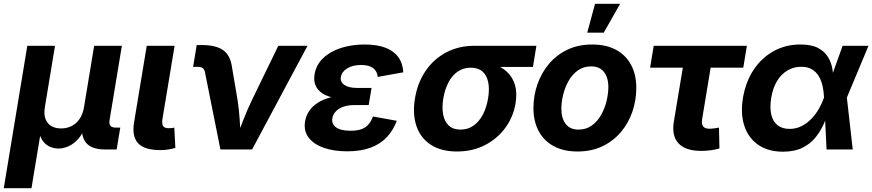

<svg xmlns="http://www.w3.org/2000/svg" viewBox="-36 -787 4593 1011"><path d="M-16.2 204.1 107.8 -545.9H253.7L200.3 -223.3Q194.1 -185.2 203.7 -160.2Q213.2 -135.2 234.7 -123Q256.2 -110.7 285.5 -110.7Q316 -110.7 341 -123.3Q366 -135.9 383.1 -160.9Q400.3 -185.9 406.4 -223.3L459.8 -545.9H605.7L540.9 -154.4Q537.6 -133.9 545.6 -124.4Q553.7 -115 575.5 -115H597.3L578.3 0H516.4Q445.9 0 416.7 -35.9Q387.5 -71.8 398.8 -139.7L407.1 -189H431.1Q422.3 -134.6 404.2 -98.7Q386.1 -62.9 363.2 -42.5Q340.3 -22 316.4 -13.4Q292.5 -4.8 271.8 -4.8Q250.4 -4.8 228.9 -13.4Q207.4 -22 191.1 -42.6Q174.8 -63.1 168.4 -98.8Q162 -134.6 170.8 -189H194.8L129.7 204.1Z M808.3 3.4Q724.6 3.4 691.3 -32.6Q657.9 -68.6 669.8 -141.7L736.7 -545.9H883.4L819.6 -161.8Q815.4 -135.8 822.5 -123.8Q829.7 -111.9 852 -111.9Q863.7 -111.9 870.4 -112.7Q877 -113.6 881.8 -115.3L887.4 -8.3Q875.9 -4.6 855.1 -0.6Q834.4 3.4 808.3 3.4Z M1124.6 0 1043 -407.8Q1040.1 -422 1031.5 -428.4Q1022.9 -434.8 1006.3 -434.8H980.9L999.7 -549.8H1027.2Q1101.6 -549.8 1139.3 -522.6Q1176.9 -495.5 1185.5 -433.9L1214.6 -262.5Q1222.8 -209.3 1226.3 -155Q1229.7 -100.6 1232.9 -43.1H1201.7Q1224.2 -101 1245.1 -155.2Q1266 -209.3 1291.8 -262.5L1429.5 -545.9H1583.2L1291.5 0Z M1791.8 9.8Q1720.9 9.8 1668 -9.1Q1615.1 -27.9 1588.6 -63.3Q1562.1 -98.7 1570.5 -148.5Q1575.2 -176.8 1591.4 -201.7Q1607.7 -226.5 1636.4 -245.3Q1665.1 -264.1 1707.4 -274.9Q1749.8 -285.8 1806.7 -285.8H1913.9L1905.5 -233.7H1829.5Q1795.9 -233.7 1771.3 -224.7Q1746.6 -215.8 1732.1 -200.2Q1717.6 -184.5 1714 -164.3Q1709 -134.7 1733.1 -116.7Q1757.3 -98.6 1810.4 -98.6Q1845 -98.6 1867.6 -106.9Q1890.2 -115.2 1904.4 -131.9Q1918.6 -148.6 1927.9 -173.6L2053.4 -150.9Q2033.8 -99 1999.3 -63.1Q1964.8 -27.1 1913.5 -8.7Q1862.2 9.8 1791.8 9.8ZM1803.2 -264.4Q1750.4 -264.4 1713.3 -273.9Q1676.3 -283.3 1654 -300.9Q1631.7 -318.5 1623.6 -342.5Q1615.4 -366.5 1620.4 -395.4Q1628.9 -446.2 1666 -481.2Q1703 -516.2 1759.6 -534.5Q1816.3 -552.7 1883.9 -552.7Q1949 -552.7 1993.2 -535.9Q2037.5 -519 2061.2 -486.4Q2084.9 -453.8 2087.7 -406.2L1952.9 -382Q1950.4 -411.3 1929 -428Q1907.6 -444.8 1865.6 -444.8Q1820.2 -444.8 1791.4 -426.5Q1762.6 -408.2 1758.8 -381Q1754.8 -355.2 1777.7 -339.6Q1800.6 -324 1844.4 -324H1920.4L1910.5 -264.4Z M2369.9 10.7Q2287.6 10.7 2233.4 -24.2Q2179.3 -59.1 2157.3 -121.9Q2135.4 -184.8 2149 -268.7Q2162.9 -352.5 2205.8 -414.7Q2248.6 -477 2314.2 -511.5Q2379.8 -545.9 2461.9 -545.9H2788.5L2770.2 -434.5H2532L2442.9 -430.6Q2403.8 -430.6 2374.1 -410.1Q2344.5 -389.6 2325.5 -353.4Q2306.5 -317.1 2298.3 -269Q2290.5 -221.5 2297.4 -184.4Q2304.3 -147.2 2327 -125.9Q2349.8 -104.6 2388.9 -104.6Q2428 -104.6 2457.6 -125.7Q2487.2 -146.8 2506.7 -183.9Q2526.2 -221.1 2534 -269Q2542.2 -317.6 2534.8 -353.8Q2527.4 -390.1 2504.6 -410.4Q2481.8 -430.6 2442.9 -430.6L2448.9 -466.1Q2508.3 -466.1 2555.1 -452Q2601.8 -438 2632.5 -409.8Q2663.2 -381.7 2675.5 -340.1Q2687.9 -298.5 2678.6 -242.9Q2667 -171.6 2625 -114.1Q2582.9 -56.6 2517.6 -22.9Q2452.3 10.7 2369.9 10.7Z M3005.1 10.7Q2931.3 10.7 2879.5 -17.6Q2827.6 -45.8 2800.3 -97.2Q2772.9 -148.5 2772.9 -217.2Q2772.9 -283 2793.8 -343.2Q2814.8 -403.4 2854.7 -450.7Q2894.6 -498 2951.9 -525.4Q3009.3 -552.7 3082.4 -552.7Q3155.9 -552.7 3207.9 -524.6Q3259.8 -496.5 3287.2 -445.1Q3314.5 -393.8 3314.5 -324.6Q3314.5 -258.7 3293.8 -198.5Q3273 -138.2 3233 -91.1Q3193 -43.9 3135.6 -16.6Q3078.3 10.7 3005.1 10.7ZM3010.3 -104.6Q3051.1 -104.6 3080.8 -126.5Q3110.6 -148.3 3129.7 -182.7Q3148.9 -217.1 3158.1 -256Q3167.3 -294.9 3167.3 -328.7Q3167.3 -361.5 3157.3 -385.9Q3147.3 -410.3 3127.4 -423.9Q3107.5 -437.5 3077 -437.5Q3036.2 -437.5 3006.4 -415.9Q2976.6 -394.3 2957.5 -360.1Q2938.3 -325.8 2929.1 -287.1Q2919.9 -248.3 2919.9 -214Q2919.9 -165.1 2942.4 -134.9Q2964.9 -104.6 3010.3 -104.6ZM3056.1 -615.1 3097.4 -767.1H3229.4L3143.2 -615.1Z M3655.9 7.6Q3574.2 7.6 3537 -32Q3499.8 -71.6 3512.3 -146.9L3559.5 -430.6H3387.2L3406.2 -545.9H3896.8L3877.8 -430.6H3706L3661.2 -159.8Q3657.2 -134.2 3666.4 -121.6Q3675.7 -109 3702.4 -109Q3710.9 -109 3726.2 -111.1Q3741.5 -113.2 3749.9 -115.1L3752.3 -5.3Q3727.3 1.7 3702.9 4.7Q3678.4 7.6 3655.9 7.6Z M4086.7 11.7Q4009.5 11.7 3957.5 -23.7Q3905.5 -59.2 3883.9 -122.9Q3862.2 -186.6 3876.1 -271.3Q3890.6 -356.8 3932.6 -419.9Q3974.7 -483 4038 -517.9Q4101.2 -552.7 4178.6 -552.7Q4237.4 -552.7 4272.2 -534.1Q4307.1 -515.4 4324.5 -485.8Q4341.9 -456.3 4347.3 -422.9Q4352.8 -389.6 4353 -360.5H4400.6L4423.1 -274.4L4454.2 0H4316.3L4303 -274.4Q4301.8 -304.5 4295.6 -333.2Q4289.3 -361.8 4275.9 -384.9Q4262.5 -407.9 4239.9 -421.6Q4217.3 -435.4 4183.3 -435.4Q4142.6 -435.4 4109.9 -415.7Q4077.1 -396.1 4055.2 -359.6Q4033.3 -323 4024.9 -271.4Q4016.7 -220.7 4025.1 -184.1Q4033.5 -147.5 4058.1 -127.9Q4082.7 -108.3 4121.7 -108.3Q4156 -108.3 4184.6 -122.8Q4213.2 -137.3 4236 -160.9Q4258.9 -184.6 4275.6 -213.5Q4292.3 -242.5 4302.5 -271.5L4400.9 -545.9H4537.2L4422.6 -271.5L4372.6 -191H4325.2Q4314.3 -161.9 4298.2 -127.1Q4282 -92.2 4255.7 -60.5Q4229.4 -28.8 4188.5 -8.6Q4147.5 11.7 4086.7 11.7Z"/></svg>

Font: Inter
Style: Italic
Weight: 400
Italic angle: -9.3988°
Designer: Rasmus Andersson
Foundry: rsms
Version: Version 4.001;git-66647c0bb